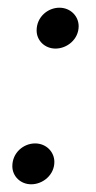

<svg xmlns="http://www.w3.org/2000/svg" viewBox="-20 -470 250 498"><path d="M61 8C91 8 121 -16 121 -50C121 -76 100 -98 71 -98C41 -98 12 -74 12 -39C12 -13 33 8 61 8ZM124 -344C154 -344 184 -368 184 -402C184 -428 163 -450 134 -450C104 -450 75 -426 75 -391C75 -365 96 -344 124 -344Z"/></svg>

Font: Fixel Display 20240404
Style: Italic
Weight: 400
Italic angle: -10°
Designer: AlfaBravo + MacPaw
Foundry: Kyrylo Tkachov, Marchela Mozhyna, Serhii Makarenko, Maria Weinstein, Zakhar Kryvoshyya
Version: Version 1.211;Glyphs 3.2 (3225)